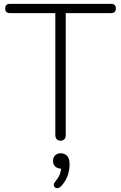

<svg xmlns="http://www.w3.org/2000/svg" viewBox="-20 -725 628 996"><path d="M294 5Q281 5 274 -3Q267 -11 267 -24V-657H31Q7 -657 7 -681Q7 -705 31 -705H556Q581 -705 581 -681Q581 -657 556 -657H321V-24Q321 -11 314 -3Q307 5 294 5ZM297 241Q286 252 275 251Q264 250 260 240Q256 230 266 218Q282 199 289.5 181Q297 163 297 142L316 150H298Q280 150 267.5 139.5Q255 129 255 109Q255 92 266 81Q277 70 294 70Q315 70 328 83.5Q341 97 341 129Q341 157 331 186Q321 215 297 241Z"/></svg>

Font: Nunito VF Beta Light
Style: Regular
Weight: 300
Designer: Vernon Adams
Foundry: newtypography
Version: Version 3.001